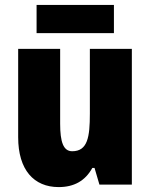

<svg xmlns="http://www.w3.org/2000/svg" viewBox="-20 -752 611 782"><path d="M444 -732H129V-617H444ZM517 -553H346V-289C346 -194 337 -136 274 -136C238 -136 225 -174 225 -248V-553H54V-193C54 -60 118 10 219 10C281 10 327 -15 356 -68H365L385 0H517Z"/></svg>

Font: Noto Sans Sinhala Condensed Black
Style: Regular
Weight: 900
Width: 3
Designer: Jelle Bosma - Monotype Design Team
Foundry: Monotype Imaging Inc.
Version: Version 2.006